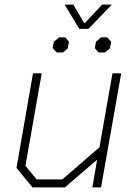

<svg xmlns="http://www.w3.org/2000/svg" viewBox="-20 -818 590 838"><path d="M52 -85 124 -498H162L91 -94L140 -35H252L414 -175L471 -498H509L421 0H383L404 -121L263 0H122ZM262 -798H300L347 -718H351L426 -798H468L366 -692H326ZM210 -608 215 -636 238 -655H265L281 -636L276 -607L255 -589H227ZM394 -608 399 -636 421 -655H448L465 -636L460 -607L438 -589H410Z"/></svg>

Font: Chakra Petch ExtraLight
Style: Italic
Weight: 275
Italic angle: -10°
Designer: Katatrad Aksorn Co.,Ltd.
Foundry: Cadson Demak Co.,Ltd.
Version: Version 1.000; ttfautohint (v1.6)